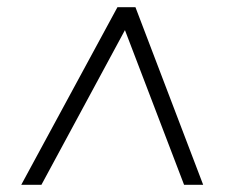

<svg xmlns="http://www.w3.org/2000/svg" viewBox="-20 -654 640 533"><path d="M356 -634 544 -141H491L314 -604H345L95 -141H39L306 -634Z"/></svg>

Font: Muli Light
Style: Italic
Weight: 300
Italic angle: -4.541°
Designer: Vernon Adams
Foundry: Vernon Adams
Version: Version 2.100; ttfautohint (v1.8.1.43-b0c9)